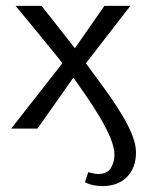

<svg xmlns="http://www.w3.org/2000/svg" viewBox="-20 -436 489 651"><path d="M327 195Q312 195 297 192Q282 189 268 182L279 148Q290 150 297 152Q304 154 312 154Q344 154 356 133.5Q368 113 368 89Q368 65 355 33Q342 1 319.5 -37Q297 -75 269 -115.5Q241 -156 212 -196Q192 -222 170 -249Q148 -276 126 -303Q104 -330 80.5 -358.5Q57 -387 33 -416H121Q157 -370 190 -328.5Q223 -287 253 -247Q277 -213 303.5 -177.5Q330 -142 354.5 -107Q379 -72 398.5 -38.5Q418 -5 429.5 25Q441 55 441 81Q441 133 410.5 164Q380 195 327 195ZM18 0 202 -235 219 -251 334 -416H422L253 -198L236 -183L107 0Z"/></svg>

Font: Ysabeau Office Medium
Style: Regular
Weight: 500
Designer: Christian Thalmann (Catharsis Fonts)
Version: Version 2.001;gftools[0.9.30]; featfreeze: tnum,lnum,ss02